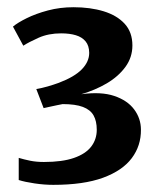

<svg xmlns="http://www.w3.org/2000/svg" viewBox="-20 -923 434 529"><path d="M126.6 -413.7Q102.1 -413.7 75.1 -417.7Q48.1 -421.7 31.6 -427V-488Q46.4 -483.6 63.4 -480.1Q80.4 -476.7 101 -476.7Q151.7 -476.7 183.8 -487.9Q215.9 -499 231.3 -519.1Q246.6 -539.2 246.6 -565.4Q246.6 -589.4 237.8 -605Q229 -620.6 208.4 -628.4Q187.8 -636.2 152.6 -636.2Q146.8 -635.2 136.5 -633Q126.1 -630.8 116 -628.6Q105.9 -626.5 100.2 -625.1L80 -677.7Q95.2 -680.2 111.2 -684.8Q127.2 -689.4 142 -694.8Q185.5 -711.3 205.7 -732.3Q225.8 -753.2 225.8 -777.5Q225.5 -797.4 215.8 -809Q206.2 -820.7 189 -825.9Q171.8 -831.1 148.5 -831.1Q113.5 -831.1 86.4 -819Q59.3 -806.9 44.2 -797.1L15.7 -849.7Q28.7 -860.6 53.6 -872.9Q78.6 -885.3 111.9 -894.2Q145.2 -903.1 182.5 -903.1Q228.8 -903.1 265.6 -891.9Q302.4 -880.6 323.6 -857.4Q344.8 -834.2 344.8 -797.7Q344.8 -765.1 325.6 -738.7Q306.4 -712.4 274.5 -693.5Q242.5 -674.7 203.9 -663.4Q258.3 -670.9 294.7 -658.7Q331 -646.5 349.6 -621.6Q368.2 -596.7 368.3 -565.9Q368.8 -521.7 343.1 -487.3Q317.3 -452.9 263.9 -433.3Q210.4 -413.7 126.6 -413.7Z"/></svg>

Font: Merriweather 7pt Light
Style: Regular
Weight: 300
Designer: Eben Sorkin
Foundry: Eben Sorkin
Version: Version 2.200;gftools[0.9.31]